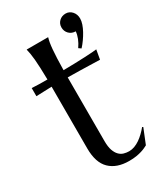

<svg xmlns="http://www.w3.org/2000/svg" viewBox="-184 -794 752 878"><g transform="rotate(-30 192.0 -355.5)"><path d="M252 -28.8Q266.6 -28.8 281 -34.2Q295.4 -39.6 308.8 -48.8Q322.3 -58.1 334.7 -70.1Q347.2 -82 357.9 -95.2L362.8 -92.8L331.1 -14.2Q325.2 -11.2 316.7 -7.1Q308.1 -2.9 296.1 0.7Q284.2 4.4 268.1 7.1Q252 9.8 230 9.8Q164.6 9.8 128.2 -25.6Q91.8 -61 91.8 -136.2V-461.9L9.8 -459V-502Q24.9 -501 45.9 -500.5Q66.9 -500 91.8 -500Q91.3 -534.7 90.1 -561.3Q88.9 -587.9 87.2 -607.7Q85.4 -627.4 83 -641.1Q80.6 -654.8 78.1 -664.1V-666H190.9V-664.1Q188 -654.8 185.5 -641.1Q183.1 -627.4 181.4 -607.9Q179.7 -588.4 178.5 -561.8Q177.2 -535.2 176.8 -500Q207.5 -500.5 237.1 -501.2Q266.6 -502 290.8 -503.2Q314.9 -504.4 331.8 -505.6Q348.6 -506.8 354 -507.8L345.2 -458Q320.3 -458.5 293 -459.5Q269.5 -460.4 239.3 -460.9Q209 -461.4 176.8 -461.9V-126Q176.8 -95.7 183.3 -76.9Q189.9 -58.1 200.4 -47.4Q210.9 -36.6 224.4 -32.7Q237.8 -28.8 252 -28.8ZM266.1 -673.8Q266.1 -693.4 279.8 -706.5Q293.5 -719.7 314 -719.7Q333.5 -719.7 347.2 -704.6Q360.8 -689.5 360.8 -667Q360.8 -653.8 355.5 -637.9Q350.1 -622.1 341.3 -606Q332.5 -589.8 321.3 -574Q310.1 -558.1 297.9 -544.9L285.2 -553.7Q311 -590.8 314 -626Q293.5 -626 279.8 -639.6Q266.1 -653.3 266.1 -673.8Z"/></g></svg>

Font: Marcellus
Style: Regular
Weight: 400
Designer: Astigmatic (AOETI)
Foundry: Astigmatic (AOETI)
Version: Version 1.000